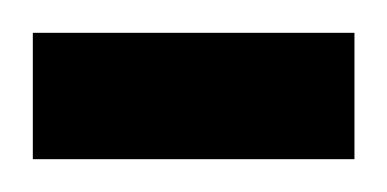

<svg xmlns="http://www.w3.org/2000/svg" viewBox="-20 -720 236 117"><path d="M0 -623V-700H196V-623Z"/></svg>

Font: Archivo ExtraCondensed
Style: Bold
Weight: 700
Width: 2
Designer: Hector Gatti
Foundry: Omnibus-Type
Version: Version 2.001